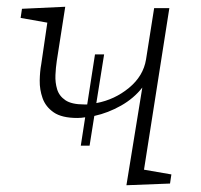

<svg xmlns="http://www.w3.org/2000/svg" viewBox="-20 -545 594 568"><path d="M219 -114 232 -198Q220 -196 209 -196Q163 -196 139 -212.5Q115 -229 106 -254.5Q97 -280 97.5 -307Q98 -334 102 -355L120 -478L41 -492L45 -519L173 -525L148 -365Q145 -345 144 -323Q143 -301 149 -281Q155 -261 173.5 -248.5Q192 -236 229 -236Q233 -236 238 -236L261 -384H288L265 -240Q319 -250 361.5 -285Q404 -320 412 -369L436 -521H481L406 -43L487 -29L483 -2L354 3L401 -286Q376 -254 338 -232.5Q300 -211 259 -202L245 -114Z"/></svg>

Font: Bitter Light
Style: Italic
Weight: 300
Italic angle: -9°
Designer: Sol Matas, and Bitter project Authors
Foundry: Sol Matas
Version: Version 2.001